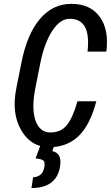

<svg xmlns="http://www.w3.org/2000/svg" viewBox="-20 -741 566 980"><path d="M344.7 -721.2Q439.5 -721.7 488.3 -656.2Q537.1 -590.8 522.9 -477.5H426.8Q445.8 -645 336.9 -645Q287.1 -645.5 247.1 -584Q207 -522.5 186.5 -422.4L161.1 -294.4Q139.6 -187 161.1 -126Q182.6 -64.9 236.8 -64.9Q291 -64.9 321.3 -102.5Q351.6 -140.1 375.5 -224.1H471.7Q440.9 -108.4 387.2 -52.7Q333.5 2.9 254.4 9.3L247.1 30.3Q299.8 41.5 285.6 114.3Q265.1 218.8 140.6 218.8L148.9 163.6Q169.9 163.6 185.5 151.4Q201.2 138.7 206.1 113.3Q210.9 87.9 202.1 79.1Q192.4 70.3 161.6 67.4L185.1 3.9Q125.5 -12.7 88.4 -76.2Q37.1 -163.1 64 -294.4L89.4 -421.4Q118.2 -567.4 184.1 -644.5Q250 -721.7 344.7 -721.2Z"/></svg>

Font: RobotoCondensed-Italic
Style: Italic
Weight: 400
Designer: Google
Version: Version 1.200311; 2013